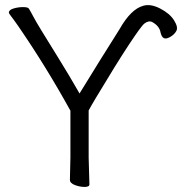

<svg xmlns="http://www.w3.org/2000/svg" viewBox="-20 -729 719 758"><path d="M333 -1Q333 9 314 9Q295 9 275.5 1.5Q256 -6 256 -19L258 -108V-292Q162 -466 52 -626Q31 -656 23 -666Q15 -676 15 -679Q15 -690 33.5 -695.5Q52 -701 71 -701Q90 -701 94 -695Q102 -682 111 -664.5Q120 -647 144.5 -607Q169 -567 211.5 -498.5Q254 -430 294 -360Q383 -505 437 -590Q445 -603 452 -614Q497 -693 545 -706Q574 -715 612 -695.5Q650 -676 667 -649Q684 -622 676.5 -607.5Q669 -593 652.5 -583.5Q636 -574 627 -578.5Q618 -583 614 -600Q610 -626 581 -642Q567 -649 550 -636Q538 -627 488.5 -552Q439 -477 360 -345Q339 -310 330 -293V-107Z"/></svg>

Font: LXGW WenKai TC
Style: Regular
Weight: 400
Designer: LXGW / Fontworks Inc.
Foundry: LXGW / Fontworks Inc.
Version: Version 1.330